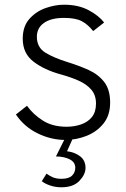

<svg xmlns="http://www.w3.org/2000/svg" viewBox="-20 -582 535 815"><path d="M257.5 12Q197 12 140 -15.8Q83 -43.5 47.5 -96L94.5 -133Q121.5 -95.5 162.5 -69.8Q203.5 -44 262.5 -44Q295.5 -44 324 -53.8Q352.5 -63.5 370 -85Q387.5 -106.5 387.5 -142.5Q387.5 -178.5 367.2 -201.8Q347 -225 313 -240Q279 -255 238.5 -266Q167.5 -285.5 122 -320.5Q76.5 -355.5 76.5 -417.5Q76.5 -470 104.8 -501.8Q133 -533.5 173.5 -547.8Q214 -562 251.5 -562Q312.5 -562 355.8 -539Q399 -516 422 -486.5L375.5 -450Q353 -478.5 326.8 -492.2Q300.5 -506 251.5 -506Q197 -506 166.8 -484.8Q136.5 -463.5 136.5 -426Q136.5 -381 172.2 -358.8Q208 -336.5 269.5 -317.5Q316.5 -303 357 -284.5Q397.5 -266 422.5 -233.8Q447.5 -201.5 447.5 -146.5Q447.5 -92.5 419.2 -57.5Q391 -22.5 347.2 -5.2Q303.5 12 257.5 12ZM240.5 213Q214.5 213 191.8 205Q169 197 157.5 187L177.5 155Q188 163 203 170Q218 177 240.5 177Q272 177 285.8 163.5Q299.5 150 299.5 130Q299.5 106.5 276.2 94.5Q253 82.5 217.5 82L258.5 0H291.5L264.5 60Q298.5 64.5 320.8 82Q343 99.5 343 131Q343 158.5 317 185.8Q291 213 240.5 213Z"/></svg>

Font: Junction Light
Style: Regular
Weight: 300
Designer: Caroline Hadilaksono
Foundry: Caroline Hadilaksono, Tyler Finck, The League of Moveable Type
Version: Version 2.000; ttfautohint (v1.8.3)